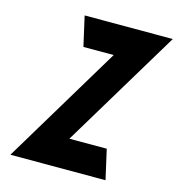

<svg xmlns="http://www.w3.org/2000/svg" viewBox="-119 -928 951 1030"><g transform="rotate(15 356.5 -412.5)"><path d="M713.4 -825H223.8L261.2 -660H429.4L32.5 0H560.8L523.4 -165H315.9Z"/></g></svg>

Font: Blink
Style: WideObl
Weight: 400
Designer: Mew Too
Foundry: Cannot Into Space Fonts
Version: Version 001.000